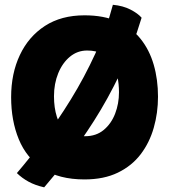

<svg xmlns="http://www.w3.org/2000/svg" viewBox="-20 -724 717 802"><path d="M451.5 -704Q494 -700 525 -684Q556 -668 571.5 -650Q534 -525.5 482.2 -417.8Q430.5 -310 373.2 -220.2Q316 -130.5 261.5 -60.5Q207 9.5 164.5 58.5Q127 50 99.5 35Q72 20 50.5 -1Q102 -61 161 -139.5Q220 -218 276.2 -309.2Q332.5 -400.5 378.5 -500.8Q424.5 -601 451.5 -704ZM333 25.5Q226 25.5 158.2 -19.5Q90.5 -64.5 58.5 -142.2Q26.5 -220 26.5 -318Q26.5 -417 63 -494.2Q99.5 -571.5 167.8 -615.8Q236 -660 333 -660Q413.5 -660 471.5 -634.2Q529.5 -608.5 566.8 -562.2Q604 -516 622 -454Q640 -392 640 -320Q640 -252.5 622.2 -190.2Q604.5 -128 567.5 -79.5Q530.5 -31 472.2 -2.8Q414 25.5 333 25.5ZM335.5 -155Q381.5 -155 413 -181Q444.5 -207 460.8 -249Q477 -291 477 -338.5Q477 -373.5 470.2 -405Q463.5 -436.5 448 -460.8Q432.5 -485 407 -499Q381.5 -513 344 -513Q303.5 -513 272.2 -487.2Q241 -461.5 223.2 -418Q205.5 -374.5 205.5 -322Q205.5 -274 217.5 -236.2Q229.5 -198.5 258.2 -176.8Q287 -155 335.5 -155Z"/></svg>

Font: Grandstander Thin ExtraBold
Style: Regular
Weight: 800
Version: Version 1.200